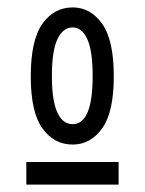

<svg xmlns="http://www.w3.org/2000/svg" viewBox="-20 -650 390 518"><path d="M176 -260Q126 -260 94.5 -303.5Q63 -347 63 -444Q63 -542 94.5 -586Q126 -630 176 -630Q224 -630 255.5 -586Q287 -542 287 -444Q287 -347 255.5 -303.5Q224 -260 176 -260ZM176 -315Q230 -315 230 -445Q230 -513 215.5 -544.5Q201 -576 176 -576Q150 -576 135 -544.5Q120 -513 120 -445Q120 -379 134.5 -347Q149 -315 176 -315ZM51 -213H300V-152H51Z"/></svg>

Font: Inconsolata ExtraCondensed Medium
Style: Regular
Weight: 500
Width: 2
Monospace: yes
Designer: Raph Levien, Cyreal, Brenton Simpson
Foundry: Raph Levien, Cyreal, Google
Version: Version 3.001; ttfautohint (v1.8.2.53-6de2)